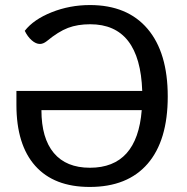

<svg xmlns="http://www.w3.org/2000/svg" viewBox="-20 -730 742 760"><path d="M644 -348Q644 -174 564.5 -82Q485 10 335 10Q194 10 119.5 -73.5Q45 -157 45 -315V-370H543Q534 -634 337 -634Q287 -634 249 -619.5Q211 -605 165 -567Q151 -556 138 -556Q122 -556 105.5 -570.5Q89 -585 78 -608Q113 -653 184.5 -681.5Q256 -710 336 -710Q484 -710 564 -616Q644 -522 644 -348ZM541 -294H144Q144 -183 193 -124.5Q242 -66 336 -66Q523 -66 541 -294Z"/></svg>

Font: Krub Medium
Style: Regular
Weight: 500
Designer: Ekaluck Peanpanawate
Foundry: Cadson Demak Co.,Ltd.
Version: Version 1.000; ttfautohint (v1.6)